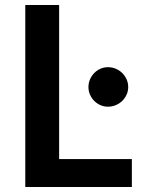

<svg xmlns="http://www.w3.org/2000/svg" viewBox="-20 -743 582 763"><path d="M80.5 0ZM215 -111H504V0H80.5V-723H215ZM489.5 -397Q489.5 -381 483 -366.8Q476.5 -352.5 465.8 -342Q455 -331.5 440.2 -325.2Q425.5 -319 409 -319Q393 -319 379 -325.2Q365 -331.5 354.5 -342Q344 -352.5 337.8 -366.8Q331.5 -381 331.5 -397Q331.5 -413.5 337.8 -427.8Q344 -442 354.5 -452.8Q365 -463.5 379 -469.8Q393 -476 409 -476Q425.5 -476 440.2 -469.8Q455 -463.5 465.8 -452.8Q476.5 -442 483 -427.8Q489.5 -413.5 489.5 -397Z"/></svg>

Font: Lato
Style: Bold
Weight: 700
Designer: Lukasz Dziedzic
Foundry: tyPoland Lukasz Dziedzic
Version: Version 2.007; 2014-02-27